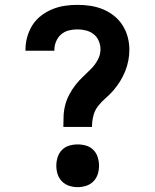

<svg xmlns="http://www.w3.org/2000/svg" viewBox="-20 -763 640 791"><path d="M241 -240Q241 -263 242 -286Q243 -309 249 -331.5Q255 -354 266 -374.5Q277 -395 291 -413Q305 -431 322 -447Q339 -463 355 -479Q371 -495 382.5 -516Q394 -537 394 -560Q394 -577 387 -594Q380 -611 366 -622Q352 -633 334.5 -637.5Q317 -642 299 -642Q281 -642 263 -637.5Q245 -633 231.5 -621Q218 -609 211 -592Q204 -575 204 -557Q204 -556 204 -555.5Q204 -555 204 -554H85Q85 -555 85 -556.5Q85 -558 85 -559Q85 -586 92.5 -612Q100 -638 114 -660Q128 -682 149.5 -698.5Q171 -715 195.5 -725Q220 -735 246 -739Q272 -743 299 -743Q326 -743 352.5 -739Q379 -735 403.5 -725Q428 -715 449 -698.5Q470 -682 484.5 -659.5Q499 -637 506 -611Q513 -585 513 -558Q513 -535 508.5 -512.5Q504 -490 495.5 -469Q487 -448 475 -428.5Q463 -409 448 -391.5Q433 -374 415.5 -359Q398 -344 384 -326Q370 -308 364.5 -285.5Q359 -263 359 -240ZM300 8Q282 8 265 2.5Q248 -3 235.5 -15.5Q223 -28 217.5 -45Q212 -62 212 -80Q212 -98 217.5 -115.5Q223 -133 235.5 -145.5Q248 -158 265 -163Q282 -168 300 -168Q318 -168 335 -163Q352 -158 364.5 -145.5Q377 -133 382.5 -115.5Q388 -98 388 -80Q388 -62 382.5 -45Q377 -28 364.5 -15.5Q352 -3 335 2.5Q318 8 300 8Z"/></svg>

Font: Iosevka Curly Slab Extended
Style: Bold
Weight: 700
Width: 7
Monospace: yes
Designer: Belleve Invis
Foundry: Belleve Invis
Version: Version 11.1.0; ttfautohint (v1.8.3)